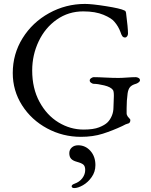

<svg xmlns="http://www.w3.org/2000/svg" viewBox="-20 -683 769 978"><path d="M45 0ZM45 -311Q45 -408 95 -488.5Q145 -569 230 -616Q315 -663 413 -663Q448 -663 520.5 -651.5Q593 -640 613 -630Q618 -628 619.5 -625.5Q621 -623 622 -618Q632 -540 632 -512Q632 -504 627.5 -498Q623 -492 617 -492Q608 -492 603 -499Q598 -506 594 -519Q583 -549 563 -572Q549 -590 507.5 -607.5Q466 -625 404 -625Q329 -625 269.5 -583.5Q210 -542 177 -472.5Q144 -403 144 -324Q144 -233 181 -164.5Q218 -96 278 -59.5Q338 -23 406 -23Q456 -23 485 -34.5Q514 -46 528 -60Q541 -73 549.5 -93Q558 -113 558 -137Q558 -155 559 -165L560 -195Q560 -219 555 -225Q544 -240 511 -248Q478 -256 457 -256Q452 -256 444.5 -261Q437 -266 437 -273Q437 -280 444.5 -285Q452 -290 457 -290Q480 -290 516 -288Q554 -286 583 -286Q601 -286 627 -288Q653 -290 672 -290Q678 -290 685.5 -286Q693 -282 693 -274Q693 -268 685 -262.5Q677 -257 672 -256Q651 -250 642 -239Q633 -228 630 -207Q625 -171 625 -132V-105Q625 -100 627.5 -95.5Q630 -91 631 -89Q633 -86 638.5 -80.5Q644 -75 644 -72Q644 -55 630 -53Q623 -52 603 -41Q554 -18 504 -2Q454 14 392 14Q300 14 220 -29Q140 -72 92.5 -146.5Q45 -221 45 -311ZM345 266Q345 258 359 253Q385 244 399.5 224.5Q414 205 414 183Q414 163 404 155Q394 147 371 141Q352 136 342.5 126Q333 116 333 97Q333 80 345.5 68.5Q358 57 378 57Q415 57 440.5 85.5Q466 114 466 158Q466 192 447 219Q428 246 402.5 260.5Q377 275 358 275Q352 275 348.5 272.5Q345 270 345 266Z"/></svg>

Font: EB Garamond
Style: Regular
Weight: 400
Designer: Georg Duffner and Octavio Pardo
Foundry: Georg Duffner
Version: Version 1.000; ttfautohint (v1.6)